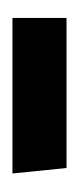

<svg xmlns="http://www.w3.org/2000/svg" viewBox="73 -822 129 316"><g transform="rotate(90 138.0 -664.5)"><path d="M10 -620H266L257 -709H10Z"/></g></svg>

Font: Catamaran SemiBold
Style: Regular
Weight: 600
Designer: Pria Ravichandran
Version: Version 2.000